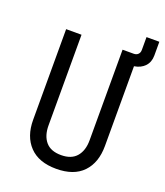

<svg xmlns="http://www.w3.org/2000/svg" viewBox="-153 -943 906 1055"><g transform="rotate(20 300.0 -415.0)"><path d="M300 10Q198 10 144 -46.5Q90 -103 90 -200V-730H180V-200Q180 -140 209.5 -105Q239 -70 300 -70Q360 -70 390 -105Q420 -140 420 -200V-730H485Q501 -730 510.5 -739.5Q520 -749 520 -765V-840H595V-760Q595 -721 572 -696.5Q549 -672 510 -666V-200Q510 -102 456.5 -46Q403 10 300 10Z"/></g></svg>

Font: JetBrainsMonoNL NF
Style: Regular
Weight: 400
Designer: Philipp Nurullin, Konstantin Bulenkov
Foundry: JetBrains
Version: Version 2.304; ttfautohint (v1.8.4.7-5d5b);Nerd Fonts 3.2.1